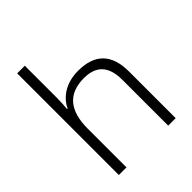

<svg xmlns="http://www.w3.org/2000/svg" viewBox="-210 -888 1015 1015"><g transform="rotate(-45 298.0 -380.0)"><path d="M145 -517V-760H88V0H145V-290C145 -424 202 -493 320 -493C409 -493 457 -446 457 -344V0H513V-348C513 -482 447 -542 325 -542C235 -542 173 -499 145 -440H141C143 -465 145 -489 145 -517Z"/></g></svg>

Font: Noto Sans Gujarati UI Light
Style: Regular
Weight: 300
Designer: Jelle Bosma - Monotype Design Team, Universal Thirst
Foundry: Monotype Imaging Inc.
Version: Version 2.106